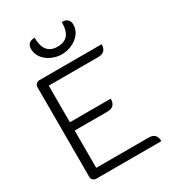

<svg xmlns="http://www.w3.org/2000/svg" viewBox="-221 -1061 1065 1181"><g transform="rotate(-30 311.5 -470.5)"><path d="M77 -669Q77 -682 86.5 -691Q96 -700 110 -700H551Q551 -642 494 -642H142V-382H432Q432 -323 375 -323H142V-58H515Q571 -58 571 0H110Q96 0 86.5 -9Q77 -18 77 -32ZM160 -893Q160 -914 173 -927.5Q186 -941 214 -941Q214 -822 310 -822Q359 -822 383 -851Q407 -880 407 -941Q435 -941 448 -927.5Q461 -914 461 -893Q461 -855 438 -826.5Q415 -798 380 -783Q345 -768 310 -768Q275 -768 240 -783Q205 -798 182.5 -826.5Q160 -855 160 -893Z"/></g></svg>

Font: K2D ExtraLight
Style: Regular
Weight: 275
Designer: Katatrad Aksorn Co.,Ltd.
Foundry: Cadson Demak Co.,Ltd.
Version: Version 1.000; ttfautohint (v1.6)